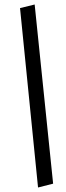

<svg xmlns="http://www.w3.org/2000/svg" viewBox="-20 -771 291 853"><path d="M149 62 69 -735 134 -751 216 45Z"/></svg>

Font: Nunito Sans 10pt Condensed
Style: Italic
Weight: 400
Width: 3
Italic angle: -9°
Designer: Vernon Adams
Foundry: Vernon Adams
Version: Version 3.101;gftools[0.9.27]